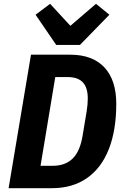

<svg xmlns="http://www.w3.org/2000/svg" viewBox="-20 -984 640 1004"><path d="M142 -698H347Q464 -698 526 -631.5Q588 -565 588 -441Q588 -303 549 -204Q510 -105 434.5 -52.5Q359 0 252 0H25ZM255 -117Q322 -117 360.5 -155.5Q399 -194 412 -275L433 -401Q439 -437 439 -469Q439 -526 413 -553.5Q387 -581 334 -581H269L192 -117ZM274 -749 166 -907 242 -964 348 -849 482 -964 552 -907 398 -749Z"/></svg>

Font: iA Writer Mono V
Style: Regular
Weight: 400
Italic angle: -9.5°
Designer: Mike Abbink, Paul van der Laan, Pieter van Rosmalen
Foundry: Bold Monday
Version: Version 2.000